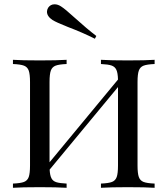

<svg xmlns="http://www.w3.org/2000/svg" viewBox="-20 -892 797 912"><path d="M42 0ZM633.3 -502V-106Q633.3 -68.4 639.4 -51.3Q645.5 -34.2 661.9 -27.8Q678.2 -21.5 714.4 -20V0Q672.9 -2.9 586.4 -2.9Q506.3 -2.9 459.5 0V-20Q495.6 -21.5 512 -27.8Q528.3 -34.2 534.4 -51.3Q540.5 -68.4 540.5 -106V-478.5L215.8 -86.4Q217.3 -58.6 224.4 -45.2Q231.4 -31.7 247.6 -26.6Q263.7 -21.5 296.4 -20V0Q250 -2.9 169.4 -2.9Q83 -2.9 41.5 0V-20Q77.6 -21.5 94 -27.8Q110.4 -34.2 116.5 -51.3Q122.6 -68.4 122.6 -106V-502Q122.6 -539.6 116.5 -556.6Q110.4 -573.7 94 -580.1Q77.6 -586.4 41.5 -587.9V-607.9Q83 -605 169.4 -605Q250 -605 296.4 -607.9V-587.9Q260.3 -586.4 243.9 -580.1Q227.5 -573.7 221.4 -556.6Q215.3 -539.6 215.3 -502V-121.1L540.5 -514.2Q539.6 -545.9 532.7 -560.5Q525.9 -575.2 509.8 -580.8Q493.7 -586.4 459.5 -587.9V-607.9Q506.3 -605 586.4 -605Q672.4 -605 714.4 -607.9V-587.9Q678.2 -586.4 661.9 -580.1Q645.5 -573.7 639.4 -556.6Q633.3 -539.6 633.3 -502ZM331.1 -811Q393.1 -754.9 437.5 -721.2L430.7 -708Q372.6 -737.3 301.8 -764.2Q247.6 -785.6 229.5 -796.9Q203.1 -814.5 203.1 -836.4Q203.1 -845.7 208.5 -855Q219.7 -871.6 239.3 -871.6Q254.4 -871.6 269.5 -861.8Q289.6 -849.1 331.1 -811Z"/></svg>

Font: Playfair Display SC
Style: Regular
Weight: 400
Designer: Claus Eggers Sørensen
Foundry: Claus Eggers Sørensen
Version: Version 1.004;PS 001.004;hotconv 1.0.70;makeotf.lib2.5.58329